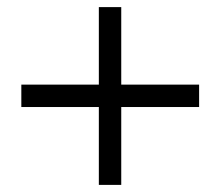

<svg xmlns="http://www.w3.org/2000/svg" viewBox="-20 -620 620 540"><path d="M40 -319H258V-100H321V-319H540V-382H321V-600H258V-382H40Z"/></svg>

Font: Abel
Style: Regular
Weight: 400
Designer: Matthew Desmond
Foundry: Matthew Desmond
Version: Version 1.002